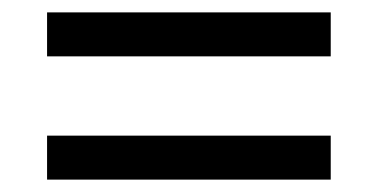

<svg xmlns="http://www.w3.org/2000/svg" viewBox="-20 -507 612 310"><path d="M56 -416V-487H514V-416ZM56 -217V-288H514V-217Z"/></svg>

Font: Noto Sans Khojki
Style: Regular
Weight: 400
Designer: Monotype Design Team
Foundry: Monotype Imaging Inc.
Version: Version 2.003; ttfautohint (v1.8.4.7-5d5b)